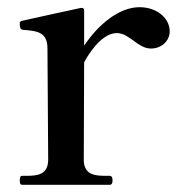

<svg xmlns="http://www.w3.org/2000/svg" viewBox="-20 -514 497 534"><path d="M368 -494C312 -494 254 -447 214 -387V-485C214 -490 211 -493 205 -492C174 -485 70 -463 45 -457C41 -456 38 -456 36 -453C35 -452 35 -450 35 -447C35 -442 35 -432 44 -431C85 -428 112 -424 112 -379L114 -70C114 -28 84 -25 54 -25H42C36 -25 35 -20 35 -12C35 -5 36 0 42 0H285C291 0 293 -5 293 -12C293 -20 291 -25 285 -25H274C243 -25 213 -28 213 -70L214 -341C240 -388 273 -422 305 -422C340 -422 363 -379 400 -379C429 -379 452 -400 452 -427C452 -462 418 -494 368 -494Z"/></svg>

Font: Shippori Mincho OTF SemiBold
Style: Regular
Weight: 600
Designer: FONTDASU
Foundry: FONTDASU / Google Inc. / but / Adobe
Version: Version 3.300;hotconv 1.0.109;makeotfexe 2.5.65596